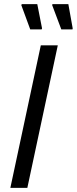

<svg xmlns="http://www.w3.org/2000/svg" viewBox="-20 -907 371 927"><path d="M30 0 177 -688H259L112 0ZM181 -765H126L83 -882L85 -887H160L183 -770ZM330 -765H276L232 -882L233 -887H310L331 -770Z"/></svg>

Font: Saira SemiCondensed
Style: Italic
Weight: 400
Width: 4
Italic angle: -12°
Designer: Hector Gatti with collaboration of the Omnibus-Type team
Foundry: Omnibus-Type
Version: Version 1.101